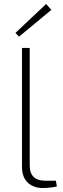

<svg xmlns="http://www.w3.org/2000/svg" viewBox="-20 -942 317 969"><path d="M130 -700V-106Q130 -68 150 -49Q170 -30 207 -30H262L267 -1Q260 1 247 3Q234 5 220 6Q206 7 197 7Q149 7 120 -20.5Q91 -48 91 -100V-700ZM213 -922 239 -892 76 -757 58 -776Z"/></svg>

Font: Exo 2 ExtraLight
Style: Regular
Weight: 250
Designer: Natanael Gama
Foundry: Natanael Gama
Version: Version 2.010